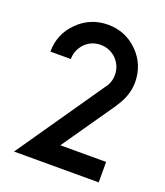

<svg xmlns="http://www.w3.org/2000/svg" viewBox="-112 -655 630 733"><g transform="rotate(20 202.5 -289.0)"><path d="M188 -83 335 -295C345 -310 354 -325 361 -342L364 -350C371 -369 374 -388 374 -406C374 -454 357 -495 324 -528C291 -561 250 -578 203 -578C155 -578 114 -561 81 -528C47 -495 30 -454 30 -406H113C113 -431 122 -452 139 -470C156 -487 177 -496 202 -496C227 -496 248 -487 266 -470C283 -452 292 -431 292 -406C292 -385 285 -366 272 -350L30 0H374V-83Z"/></g></svg>

Font: Kunika
Style: Regular
Weight: 400
Designer: Leo Kuroshita
Foundry: kurogedelic
Version: Version 1.000;PS 001.000;hotconv 1.0.88;makeotf.lib2.5.64775